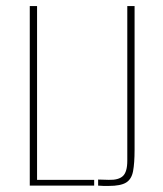

<svg xmlns="http://www.w3.org/2000/svg" viewBox="-20 -611 535 632"><path d="M78 0V-591H102V-19H290V0ZM338 1Q329 1 321 1Q313 1 303 0V-20L338 -19Q370 -18 384.5 -31.5Q399 -45 399 -82V-591H423V-118Q423 -74 418 -47.5Q413 -21 395 -10Q377 1 338 1Z"/></svg>

Font: Alumni Sans Thin
Style: Regular
Weight: 100
Designer: Robert E. Leuschke
Foundry: Robert E. Leuschke
Version: Version 1.018